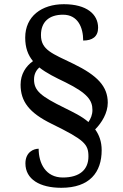

<svg xmlns="http://www.w3.org/2000/svg" viewBox="-20 -780 584 914"><path d="M272 114C407 114 464 40 464 -65C464 -106 452 -138 433 -164C464 -195 493 -242 493 -291C493 -369 443 -421 330 -476C229 -525 175 -542 175 -613C175 -676 214 -710 280 -710C351 -710 376 -649 376 -587C419 -587 447 -605 447 -648C447 -712 393 -760 284 -760C178 -760 100 -702 100 -601C100 -553 113 -518 137 -489C103 -465 78 -427 78 -377C78 -297 119 -243 225 -191C382 -114 401 -94 401 -35C401 26 361 65 279 65C198 65 164 -2 164 -72C140 -72 101 -56 101 -2C101 73 169 114 272 114ZM401 -199C369 -227 328 -246 288 -266C174 -322 142 -348 142 -402C142 -428 153 -446 167 -459C201 -432 244 -411 292 -388C399 -335 420 -301 420 -256C420 -234 412 -215 401 -199Z"/></svg>

Font: Noto Serif Thai
Style: Regular
Weight: 400
Designer: Monotype Design Team
Foundry: Monotype Imaging Inc.
Version: Version 1.901